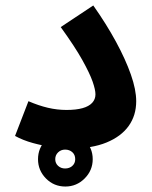

<svg xmlns="http://www.w3.org/2000/svg" viewBox="-20 -537 557 702"><path d="M219 145Q177 145 148 115.5Q119 86 119 45Q119 4 148 -25.5Q177 -55 219 -55Q260 -55 289.5 -25.5Q319 4 319 45Q319 86 289.5 115.5Q260 145 219 145ZM218 79Q234 79 244.5 69.5Q255 60 255 45Q255 29 244.5 19.5Q234 10 218 10Q203 10 192.5 20Q182 30 182 45Q182 60 192.5 69.5Q203 79 218 79ZM35 -40 84 -167Q121 -151 155 -143Q189 -135 223 -135Q258 -135 281.5 -141.5Q305 -148 317 -161Q329 -174 329 -192Q329 -209 318.5 -239Q308 -269 281 -317.5Q254 -366 202 -438L321 -517Q369 -449 404 -384.5Q439 -320 458.5 -264.5Q478 -209 478 -167Q478 -115 450.5 -76.5Q423 -38 369.5 -16Q316 6 238 6Q209 6 173 1Q137 -4 100.5 -14Q64 -24 35 -40Z"/></svg>

Font: Farlight84_Sys_V01
Style: Bold
Weight: 700
Designer: Monotype Design Team, Nadine Chahine and Nizar Qandah
Foundry: Monotype Imaging Inc.
Version: Version 2.004;October 31, 2024;FontCreator 14.0.0.2814 64-bi